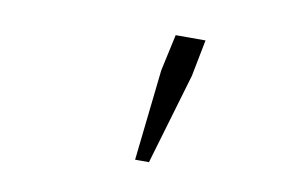

<svg xmlns="http://www.w3.org/2000/svg" viewBox="-45 -761 690 450"><g transform="rotate(10 300.0 -536.0)"><path d="M298 -384 322 -601 341 -688H412L395 -601L331 -384Z"/></g></svg>

Font: Source Code Pro ExtraLight Light
Style: Italic
Weight: 300
Italic angle: -11°
Monospace: yes
Version: Version 1.016;hotconv 1.0.116;makeotfexe 2.5.65601